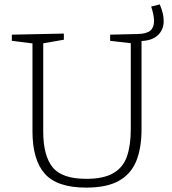

<svg xmlns="http://www.w3.org/2000/svg" viewBox="-20 -848 783 875"><path d="M606 -661 625 -675V-259Q625 -173 601 -114Q577 -55 522 -24Q467 7 373 7Q240 7 184 -56.5Q128 -120 128 -249V-663L137 -649L34 -662V-690L271 -695V-667L168 -649L177 -663V-249Q177 -139 219.5 -86Q262 -33 373 -33Q453 -33 497.5 -59.5Q542 -86 559 -136.5Q576 -187 576 -259V-663L585 -650L482 -662V-690L608 -693Q648 -694 665 -708.5Q682 -723 682 -752Q682 -779 669 -818L708 -828Q717 -807 721.5 -788.5Q726 -770 726 -752Q726 -710 696 -684.5Q666 -659 606 -661Z"/></svg>

Font: Bitter Thin Light
Style: Regular
Weight: 300
Version: Version 2.002